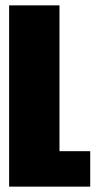

<svg xmlns="http://www.w3.org/2000/svg" viewBox="-20 -695 369 715"><path d="M14 0H316V-132H201.5V-675H14Z"/></svg>

Font: Anybody ExtraCondensed Black
Style: Regular
Weight: 900
Width: 2
Version: Version 1.113;gftools[0.9.25]